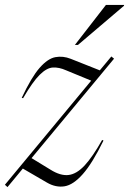

<svg xmlns="http://www.w3.org/2000/svg" viewBox="-40 -752 526 782"><path d="M-20 0.5 331.5 -423.5 229.5 -465.5Q200.5 -478.5 175.2 -477Q150 -475.5 121.5 -447.2Q93 -419 54 -352L48.5 -353.5Q88 -437.5 121.2 -475.5Q154.5 -513.5 185.5 -519.2Q216.5 -525 248 -512.5L366.5 -465.5L413.5 -522L424.5 -513L88.5 -108L165.5 -61Q206 -35.5 239 -39.2Q272 -43 304.8 -78.2Q337.5 -113.5 376 -182L381.5 -179.5Q336 -86.5 297.2 -42.8Q258.5 1 222.8 6.8Q187 12.5 151 -8.5L53 -65.5L-9.5 10ZM265 -569 391.5 -732H465.5L465 -728.5L277.5 -569Z"/></svg>

Font: Newsreader 72pt Light
Style: Italic
Weight: 300
Italic angle: -17°
Designer: Hugues Gentile
Foundry: Production Type
Version: Version 1.003; ttfautohint (v1.8.3)